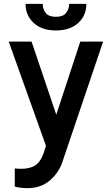

<svg xmlns="http://www.w3.org/2000/svg" viewBox="-20 -761 578 994"><path d="M204.9 34.4 218 -6 25.2 -545.5H143.5L271.3 -167.3L395.6 -545.5H513.8L302.2 79.9Q283 134.9 237 174Q191.1 213.1 121.4 213.1Q106.5 213.1 87.5 210.9Q68.5 208.8 56.5 204.9V110.8Q60.7 111.5 68.9 112.2Q77.1 112.9 90.6 112.9Q130.7 112.9 158.9 97.3Q187.1 81.7 204.9 34.4ZM338.1 -741.1H427.2Q427.2 -680.8 384.8 -642Q342.3 -603.3 269.2 -603.3Q197.1 -603.3 154.7 -642Q112.2 -680.8 112.2 -741.1H201Q201 -714.5 216.4 -694.2Q231.9 -674 269.2 -674Q306.5 -674 322.3 -694.2Q338.1 -714.5 338.1 -741.1Z"/></svg>

Font: Interface Medium
Style: Regular
Weight: 500
Designer: Rasmus Andersson
Foundry: rsms
Version: Version 1.8